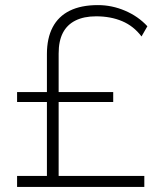

<svg xmlns="http://www.w3.org/2000/svg" viewBox="-20 -733 640 753"><path d="M47 0V-43H164V-333H47V-372H164V-521Q164 -583 186.5 -626Q209 -669 253.5 -691Q298 -713 364 -713Q419 -713 470.5 -691Q522 -669 558 -630L535 -590Q504 -631 459 -650Q414 -669 357 -669Q309 -669 276 -652.5Q243 -636 226.5 -604Q210 -572 210 -523V-372H424V-333H210V-43H546V0Z"/></svg>

Font: Nunito Sans 10pt ExtraLight
Style: Regular
Weight: 250
Designer: Vernon Adams
Foundry: Vernon Adams
Version: Version 3.101;gftools[0.9.27]